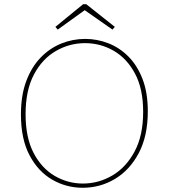

<svg xmlns="http://www.w3.org/2000/svg" viewBox="-20 -882 797 908"><path d="M371 6Q294 6 227.5 -32Q161 -70 120 -147Q79 -224 79 -341Q79 -431 104 -498Q129 -565 172 -609.5Q215 -654 269.5 -676Q324 -698 383 -698Q439 -698 492 -677.5Q545 -657 587 -615Q629 -573 654 -508.5Q679 -444 679 -356Q679 -239 636.5 -158.5Q594 -78 524 -36Q454 6 371 6ZM372 -14Q446 -14 511 -52Q576 -90 616.5 -165.5Q657 -241 657 -353Q657 -462 618.5 -534Q580 -606 517.5 -642Q455 -678 382 -678Q309 -678 244.5 -641Q180 -604 140.5 -529.5Q101 -455 101 -342Q101 -231 139 -158.5Q177 -86 239 -50Q301 -14 372 -14ZM253 -742 242 -755 373 -862H388L523 -755L512 -742L376 -837H385Z"/></svg>

Font: Bitter Thin
Style: Regular
Weight: 100
Designer: Sol Matas, and Bitter project Authors
Foundry: Sol Matas
Version: Version 2.002